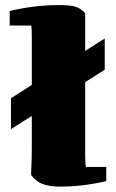

<svg xmlns="http://www.w3.org/2000/svg" viewBox="-20 -709 443 734"><path d="M380.4 -562V-442.4L22 -215.3V-333.5ZM17.1 -667Q111.8 -689.5 203.1 -689.5Q225.1 -689.5 240.5 -688.2Q255.9 -687 267.3 -683.8Q278.8 -680.7 287.8 -674.3Q296.9 -668 305.7 -657.7V-110.8Q305.7 -81.1 308.6 -70.8H386.2V-16.6Q297.4 4.4 209 4.4Q167.5 4.4 141.6 -6.1Q115.7 -16.6 99.1 -40V-52.7Q100.1 -72.3 100.8 -93.5Q101.6 -114.7 101.6 -138.2V-573.7Q101.6 -585 101.1 -594.5Q100.6 -604 99.6 -611.3H17.1Z"/></svg>

Font: Tienne Black
Style: Regular
Weight: 900
Designer: vernon adams
Foundry: vernon adams
Version: Version 001.001